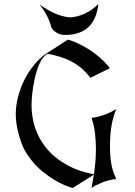

<svg xmlns="http://www.w3.org/2000/svg" viewBox="-20 -937 673 957"><path d="M448.2 -68.8Q453.1 -102.1 455.6 -131.6Q458 -161.1 458 -187.5V-201.2Q457.5 -238.3 453.6 -272.2Q449.7 -306.2 439.9 -338.4L436.5 -349.6Q465.8 -353 495.6 -363.3Q525.4 -373.5 559.6 -393.1Q528.3 -319.8 528.3 -215.3V-203.1Q528.3 -111.8 554.2 -57.1L559.1 -44.9Q538.1 -42.5 519.3 -37.4Q500.5 -32.2 484.6 -25.6Q468.8 -19 456.3 -12.5Q443.8 -5.9 436 0Q439.5 -17.1 442.4 -33.9Q445.3 -50.8 447.8 -66.4L342.3 0Q323.7 -4.9 300.8 -14.6Q277.8 -24.4 253.2 -39.1Q228.5 -53.7 203.4 -73Q178.2 -92.3 155.8 -116.2Q133.3 -140.1 114.7 -168.5Q96.2 -196.8 85 -229.5Q58.6 -304.7 58.6 -368.7Q58.6 -410.6 70.1 -454.6Q81.5 -498.5 101.8 -539.1Q122.1 -579.6 149.9 -613.5Q177.7 -647.5 210.4 -669.9L318.8 -739.7Q332 -735.8 351.6 -728Q371.1 -720.2 395 -707.3Q418.9 -694.3 445.8 -675.3Q472.7 -656.2 500 -629.4Q515.1 -613.8 527.8 -597.2L430.7 -549.3Q408.7 -577.1 385.7 -596.9Q362.8 -616.7 336.9 -630.4Q311 -644 281.5 -653.3Q252 -662.6 216.3 -668.9L215.8 -668.5Q173.8 -644 151.9 -539.1Q137.2 -468.8 137.2 -412.6Q137.2 -377.9 144.5 -339.6Q151.9 -301.3 169.7 -263.7Q187.5 -226.1 217.5 -190.9Q247.6 -155.8 293.5 -127Q362.3 -83 448.2 -68.8ZM470.2 -916.5Q453.1 -762.7 303.2 -762.7Q265.6 -762.7 239.3 -794.4L235.8 -800.8Q221.7 -858.9 176.8 -915Q255.9 -857.9 322.8 -851.1L335 -850.6Q409.2 -857.9 470.2 -916.5Z"/></svg>

Font: MedievalSharp
Style: Regular
Weight: 500
Version: Version 1.0